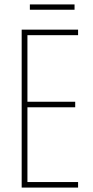

<svg xmlns="http://www.w3.org/2000/svg" viewBox="-20 -848 421 868"><path d="M317 -828H115V-804H317ZM333 0V-25H104V-363H320V-388H104V-689H333V-714H78V0Z"/></svg>

Font: Noto Sans Kannada ExtraCondensed Thin
Style: Regular
Weight: 100
Width: 2
Designer: Jelle Bosma - Monotype Design Team
Foundry: Monotype Imaging Inc.
Version: Version 2.005